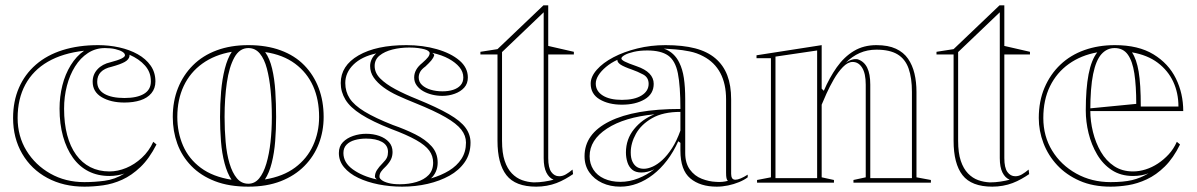

<svg xmlns="http://www.w3.org/2000/svg" viewBox="-20 -684 4483 719"><path d="M296 15Q218 15 157.5 -17.5Q97 -50 63 -108.5Q29 -167 29 -242Q29 -305 51 -355.5Q73 -406 114.5 -442Q156 -478 215 -496.5Q274 -515 348 -515Q388 -515 426.5 -506.5Q465 -498 495.5 -481Q526 -464 544 -438.5Q562 -413 562 -379Q562 -353 547 -335Q532 -317 506 -308.5Q480 -300 446 -300Q395 -300 361 -320Q327 -340 327 -378Q327 -405 345 -424.5Q363 -444 394 -451Q448 -465 448 -477Q448 -484 438.5 -490Q429 -496 412 -500Q395 -504 373 -504Q338 -504 309.5 -485.5Q281 -467 261 -435Q241 -403 230.5 -362.5Q220 -322 220 -277Q220 -222 231.5 -178.5Q243 -135 265 -104.5Q287 -74 318.5 -58Q350 -42 390 -42Q421 -42 452.5 -55Q484 -68 511 -93Q538 -118 554 -153L566 -143Q539 -90 506 -58.5Q473 -27 437.5 -11Q402 5 366 10Q330 15 296 15ZM465 -479V-474Q463 -461 447 -452Q431 -443 398 -434Q344 -422 344 -378Q344 -348 371 -332.5Q398 -317 446 -317Q493 -317 519 -332.5Q545 -348 545 -379Q545 -397 539.5 -411.5Q534 -426 523 -438.5Q512 -451 497.5 -461Q483 -471 465 -479ZM46 -242Q46 -174 79 -120Q112 -66 168.5 -34Q225 -2 296 -2Q333 -2 371.5 -7Q410 -12 446 -34Q434 -30 419.5 -27.5Q405 -25 390 -25Q346 -25 311.5 -42.5Q277 -60 253 -93.5Q229 -127 216 -173.5Q203 -220 203 -277Q203 -322 213.5 -364Q224 -406 245 -440Q266 -474 295 -494Q215 -485 159.5 -453Q104 -421 75 -367.5Q46 -314 46 -242Z M910 -515Q978 -515 1031 -495.5Q1084 -476 1119.5 -439.5Q1155 -403 1173.5 -354Q1192 -305 1192 -246Q1192 -193 1174 -146Q1156 -99 1120 -62.5Q1084 -26 1031.5 -5.5Q979 15 910 15Q838 15 785 -5.5Q732 -26 696.5 -62.5Q661 -99 644 -146Q627 -193 627 -246Q627 -305 646.5 -354Q666 -403 702.5 -439.5Q739 -476 791.5 -495.5Q844 -515 910 -515ZM910 -504Q877 -504 857.5 -468.5Q838 -433 829.5 -374.5Q821 -316 821 -246Q821 -198 825 -152.5Q829 -107 839.5 -72Q850 -37 867 -16.5Q884 4 910 4Q934 4 950.5 -16Q967 -36 977.5 -71.5Q988 -107 993 -152Q998 -197 998 -246Q998 -298 993.5 -344.5Q989 -391 979.5 -427Q970 -463 953 -483.5Q936 -504 910 -504ZM644 -246Q644 -188 665.5 -138.5Q687 -89 732 -55.5Q777 -22 847 -11Q831 -35 821 -72.5Q811 -110 807.5 -155Q804 -200 804 -246Q804 -295 808 -341.5Q812 -388 822 -427Q832 -466 848 -490Q784 -479 738 -446Q692 -413 668 -362Q644 -311 644 -246ZM1175 -246Q1175 -311 1152.5 -361.5Q1130 -412 1085 -445.5Q1040 -479 973 -489Q990 -465 999 -427Q1008 -389 1011 -342Q1014 -295 1014 -246Q1014 -200 1010.5 -155.5Q1007 -111 997.5 -73.5Q988 -36 972 -12Q1040 -23 1085 -56.5Q1130 -90 1152.5 -139.5Q1175 -189 1175 -246Z M1486 15Q1440 15 1397.5 6.5Q1355 -2 1321.5 -18Q1288 -34 1268.5 -57.5Q1249 -81 1249 -111Q1249 -136 1264 -151.5Q1279 -167 1302.5 -175Q1326 -183 1351 -183Q1378 -183 1400.5 -175Q1423 -167 1436.5 -152Q1450 -137 1450 -115Q1450 -100 1444.5 -88Q1439 -76 1426 -62Q1412 -49 1406.5 -40.5Q1401 -32 1401 -22Q1401 -16 1409.5 -9.5Q1418 -3 1435 1.5Q1452 6 1477 6Q1511 6 1539.5 -2.5Q1568 -11 1585 -28.5Q1602 -46 1602 -75Q1602 -100 1587.5 -120Q1573 -140 1538.5 -159.5Q1504 -179 1445 -201Q1374 -229 1332.5 -255.5Q1291 -282 1273.5 -311Q1256 -340 1256 -373Q1256 -438 1322.5 -476.5Q1389 -515 1502 -515Q1563 -515 1615.5 -500Q1668 -485 1700 -458Q1732 -431 1732 -394Q1732 -371 1718.5 -356Q1705 -341 1683 -333Q1661 -325 1637 -325Q1617 -325 1598.5 -329.5Q1580 -334 1565 -342.5Q1550 -351 1540.5 -364Q1531 -377 1531 -394Q1531 -424 1561 -448Q1577 -462 1583 -470Q1589 -478 1589 -485Q1589 -489 1584 -493Q1579 -497 1569.5 -499.5Q1560 -502 1546 -504Q1532 -506 1513 -506Q1479 -506 1449.5 -498.5Q1420 -491 1401.5 -476Q1383 -461 1383 -437Q1383 -411 1404 -390Q1425 -369 1460.5 -350Q1496 -331 1541 -313Q1617 -282 1661 -256.5Q1705 -231 1723.5 -205.5Q1742 -180 1742 -150Q1742 -108 1720.5 -77Q1699 -46 1663 -26Q1627 -6 1581.5 4.5Q1536 15 1486 15ZM1391 -12Q1387 -16 1385.5 -18Q1384 -20 1384 -22Q1384 -35 1391.5 -47Q1399 -59 1413 -73Q1425 -85 1429 -94Q1433 -103 1433 -115Q1433 -140 1410.5 -152.5Q1388 -165 1351 -165Q1328 -165 1308.5 -159.5Q1289 -154 1277.5 -142Q1266 -130 1266 -111Q1266 -75 1301.5 -49.5Q1337 -24 1391 -12ZM1594 -16Q1632 -27 1661.5 -45Q1691 -63 1708 -89Q1725 -115 1725 -150Q1725 -176 1707.5 -198.5Q1690 -221 1648.5 -245Q1607 -269 1535 -298Q1500 -312 1469.5 -326Q1439 -340 1416 -357Q1393 -374 1379.5 -393.5Q1366 -413 1366 -437Q1366 -450 1372 -462.5Q1378 -475 1389 -484Q1334 -472 1303.5 -442Q1273 -412 1273 -373Q1273 -341 1289.5 -315.5Q1306 -290 1345.5 -266Q1385 -242 1451 -216Q1497 -200 1535 -181Q1573 -162 1596 -136.5Q1619 -111 1619 -75Q1619 -57 1612.5 -42Q1606 -27 1594 -16ZM1637 -342Q1659 -342 1676.5 -347.5Q1694 -353 1704.5 -364.5Q1715 -376 1715 -394Q1715 -415 1700.5 -432.5Q1686 -450 1660.5 -464Q1635 -478 1599 -486Q1603 -483 1604.5 -481Q1606 -479 1606 -477Q1603 -467 1595 -457.5Q1587 -448 1573 -435Q1559 -425 1553.5 -415Q1548 -405 1548 -394Q1548 -377 1560.5 -365.5Q1573 -354 1593 -348Q1613 -342 1637 -342Z M1988 15Q1910 15 1876.5 -28Q1843 -71 1843 -157V-480H1779V-490L1843 -500L2015 -664H2033V-512L2129 -490V-480H2033V-92Q2033 -56 2044.5 -40Q2056 -24 2074 -24Q2087 -24 2099 -31Q2111 -38 2124 -49L2126 -32Q2113 -23 2097 -14Q2081 -5 2064 1.5Q2047 8 2027.5 11.5Q2008 15 1988 15ZM2053 -11Q2036 -18 2026 -38Q2016 -58 2016 -92V-638L1860 -489V-157Q1860 -111 1870 -81.5Q1880 -52 1897 -34.5Q1914 -17 1935 -9.5Q1956 -2 1979 -1Q1999 -1 2018.5 -4Q2038 -7 2053 -11Z M2472 -515Q2537 -515 2583 -503Q2629 -491 2659 -465.5Q2689 -440 2703.5 -402Q2718 -364 2718 -312V-33Q2718 -23 2721.5 -17Q2725 -11 2734 -11Q2742 -11 2754 -16Q2766 -21 2780 -30V-20Q2767 -10 2747.5 -2Q2728 6 2706.5 10.5Q2685 15 2664 15Q2602 15 2565 -16Q2528 -47 2528 -120Q2528 -129 2528 -133Q2528 -137 2528 -140.5Q2528 -144 2528 -149L2520 -155Q2502 -115 2478 -83.5Q2454 -52 2425.5 -30Q2397 -8 2366 3.5Q2335 15 2303 15Q2265 15 2235 1Q2205 -13 2187 -38.5Q2169 -64 2169 -99Q2169 -183 2262.5 -229.5Q2356 -276 2528 -276Q2528 -362 2518.5 -409.5Q2509 -457 2482 -476Q2455 -495 2404 -495Q2376 -495 2354 -490Q2332 -485 2319.5 -478Q2307 -471 2307 -465Q2307 -460 2319.5 -453.5Q2332 -447 2364 -436Q2428 -414 2428 -370Q2428 -332 2394 -312Q2360 -292 2309 -292Q2259 -292 2225.5 -312Q2192 -332 2192 -371Q2192 -397 2215 -423Q2238 -449 2277 -469.5Q2316 -490 2366.5 -502.5Q2417 -515 2472 -515ZM2528 -265Q2463 -265 2422 -241.5Q2381 -218 2361.5 -183Q2342 -148 2342 -113Q2342 -92 2348.5 -78.5Q2355 -65 2365.5 -58.5Q2376 -52 2391 -52Q2406 -52 2424 -60Q2442 -68 2460.5 -85Q2479 -102 2496.5 -129Q2514 -156 2528 -195ZM2303 -3Q2337 -3 2370 -16Q2403 -29 2430 -50Q2418 -44 2405.5 -41Q2393 -38 2382 -38Q2360 -38 2347.5 -48.5Q2335 -59 2329.5 -76.5Q2324 -94 2324 -113Q2324 -163 2354.5 -200.5Q2385 -238 2431 -256Q2318 -245 2253 -202.5Q2188 -160 2188 -99Q2188 -71 2202 -49Q2216 -27 2242.5 -15Q2269 -3 2303 -3ZM2466 -502Q2486 -495 2500.5 -481.5Q2515 -468 2524 -449Q2536 -425 2541 -391.5Q2546 -358 2546 -312V-111Q2546 -73 2563.5 -49Q2581 -25 2608 -14.5Q2635 -4 2661 -3Q2673 -2 2684.5 -3Q2696 -4 2706 -7Q2702 -10 2700.5 -17Q2699 -24 2699 -37V-312Q2699 -370 2677.5 -410.5Q2656 -451 2614 -473Q2590 -486 2562.5 -491.5Q2535 -497 2510 -499Q2485 -501 2466 -502ZM2309 -310Q2356 -310 2382.5 -326.5Q2409 -343 2409 -370Q2409 -394 2388.5 -405Q2368 -416 2345 -424Q2333 -428 2321.5 -433Q2310 -438 2304 -442Q2291 -451 2292 -460Q2268 -449 2249.5 -433.5Q2231 -418 2221 -402Q2211 -386 2211 -371Q2211 -343 2237 -326.5Q2263 -310 2309 -310Z M3466 -10V0H3176V-10L3222 -20V-367Q3222 -409 3208.5 -430.5Q3195 -452 3173 -452Q3155 -452 3136.5 -433Q3118 -414 3102.5 -387Q3087 -360 3075 -333.5Q3063 -307 3057 -292V-20L3103 -10V0H2815V-10L2867 -20V-466H2813V-477L3057 -515V-352L3065 -344Q3086 -393 3113.5 -432Q3141 -471 3177.5 -493Q3214 -515 3262 -515Q3306 -515 3335 -501.5Q3364 -488 3380.5 -464Q3397 -440 3404.5 -408.5Q3412 -377 3412 -340V-20ZM2884 -17H3040V-495L2884 -472ZM3239 -17H3395V-340Q3395 -392 3382.5 -427.5Q3370 -463 3341 -480.5Q3312 -498 3262 -498Q3228 -498 3199.5 -485.5Q3171 -473 3146 -448Q3158 -457 3170 -460.5Q3182 -464 3192 -462Q3216 -454 3227.5 -430.5Q3239 -407 3239 -367Z M3696 15Q3618 15 3584.5 -28Q3551 -71 3551 -157V-480H3487V-490L3551 -500L3723 -664H3741V-512L3837 -490V-480H3741V-92Q3741 -56 3752.5 -40Q3764 -24 3782 -24Q3795 -24 3807 -31Q3819 -38 3832 -49L3834 -32Q3821 -23 3805 -14Q3789 -5 3772 1.5Q3755 8 3735.5 11.5Q3716 15 3696 15ZM3761 -11Q3744 -18 3734 -38Q3724 -58 3724 -92V-638L3568 -489V-157Q3568 -111 3578 -81.5Q3588 -52 3605 -34.5Q3622 -17 3643 -9.5Q3664 -2 3687 -1Q3707 -1 3726.5 -4Q3746 -7 3761 -11Z M4155 -515Q4243 -515 4299.5 -480.5Q4356 -446 4383.5 -390Q4411 -334 4411 -268H4060V-278L4235 -295Q4235 -362 4228 -408.5Q4221 -455 4203.5 -479.5Q4186 -504 4154 -504Q4125 -504 4104.5 -481Q4084 -458 4073.5 -406.5Q4063 -355 4063 -270Q4063 -230 4073 -189.5Q4083 -149 4102.5 -115.5Q4122 -82 4152 -62Q4182 -42 4223 -42Q4246 -42 4270 -49.5Q4294 -57 4316 -71.5Q4338 -86 4356.5 -106Q4375 -126 4387 -153L4399 -143Q4374 -92 4342 -60.5Q4310 -29 4274.5 -12.5Q4239 4 4204.5 9.5Q4170 15 4139 15Q4073 15 4023 -7Q3973 -29 3939 -65.5Q3905 -102 3887.5 -148Q3870 -194 3870 -242Q3870 -305 3891.5 -355.5Q3913 -406 3951 -442Q3989 -478 4041 -496.5Q4093 -515 4155 -515ZM3887 -242Q3887 -174 3920 -120Q3953 -66 4010.5 -34Q4068 -2 4139 -2Q4187 -2 4219 -9.5Q4251 -17 4281 -35Q4268 -30 4253.5 -27.5Q4239 -25 4223 -25Q4177 -25 4143.5 -47Q4110 -69 4088.5 -105.5Q4067 -142 4056.5 -185Q4046 -228 4046 -270Q4046 -352 4056.5 -406Q4067 -460 4089 -488Q4028 -477 3982.5 -444.5Q3937 -412 3912 -361Q3887 -310 3887 -242ZM4252 -285H4393Q4393 -336 4373.5 -378Q4354 -420 4315.5 -449Q4277 -478 4219 -488Q4236 -463 4244 -416Q4252 -369 4252 -285Z"/></svg>

Font: Kalnia Glaze Thin SemiBold
Style: Regular
Weight: 600
Version: Version 1.110